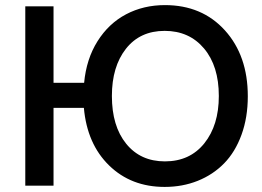

<svg xmlns="http://www.w3.org/2000/svg" viewBox="-20 -735 1037 760"><path d="M631.8 4.9Q499 4.9 411.9 -80.1Q324.7 -165 312 -308.1H191.9V0H80.1V-710H191.9V-407.2H313Q321.8 -501.5 366 -571.8Q410.2 -642.1 479.2 -678.5Q548.3 -714.8 632.8 -714.8Q779.8 -714.8 870.4 -614.7Q960.9 -514.6 960.9 -354Q960.9 -270 936 -201.7Q911.1 -133.3 867.2 -88.4Q823.2 -43.5 762.9 -19.3Q702.6 4.9 631.8 4.9ZM632.8 -96.2Q731.4 -96.2 788.8 -167.7Q846.2 -239.3 846.2 -355Q846.2 -473.6 787.6 -543.2Q729 -612.8 631.8 -612.8Q534.2 -612.8 478.5 -542Q422.9 -471.2 422.9 -355Q422.9 -235.8 479.5 -166Q536.1 -96.2 632.8 -96.2Z"/></svg>

Font: Rawline SemiBold
Style: Regular
Weight: 600
Designer: Matt McInerney, Pablo Impallari, Rodrigo Fuenzalida
Foundry: Matt McInerney, Pablo Impallari, Rodrigo Fuenzalida
Version: Version 4.020;PS 004.020;hotconv 1.0.88;makeotf.lib2.5.64775